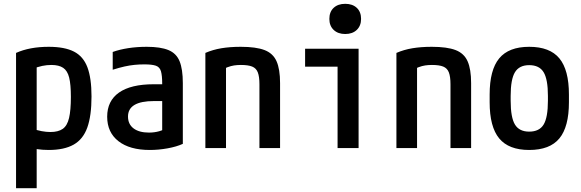

<svg xmlns="http://www.w3.org/2000/svg" viewBox="-20 -775 3040 1005"><path d="M64 -498Q135 -530 235 -530Q318 -530 367 -505Q416 -480 437.5 -423Q459 -366 459 -270Q459 -169 437 -107.5Q415 -46 365.5 -18Q316 10 235 10Q203 10 172.5 5.5Q142 1 117 -6L145 -103Q174 -93 198 -88.5Q222 -84 244 -84Q285 -84 308.5 -100.5Q332 -117 341.5 -157.5Q351 -198 351 -268Q351 -333 342 -369Q333 -405 310.5 -420Q288 -435 249 -435Q225 -435 201 -430Q177 -425 147 -413L172 -471V210H64Z M764 10Q659 10 600 -36Q541 -82 541 -164Q541 -247 603 -290.5Q665 -334 785 -334H882V-246H786Q650 -246 650 -165Q650 -125 679 -103Q708 -81 760 -81Q788 -81 813 -88Q838 -95 858 -109L829 -49V-337Q829 -380 822.5 -402Q816 -424 796 -431Q776 -438 736 -438Q709 -438 684 -435.5Q659 -433 632 -427Q605 -421 570 -410V-503Q606 -516 651.5 -523Q697 -530 748 -530Q820 -530 861.5 -513Q903 -496 920 -454.5Q937 -413 937 -340V-22Q904 -7 857 1.5Q810 10 764 10Z M1055 -498Q1094 -515 1139 -522.5Q1184 -530 1240 -530Q1320 -530 1364.5 -513Q1409 -496 1427.5 -454.5Q1446 -413 1446 -340V0H1338V-334Q1338 -374 1329.5 -396Q1321 -418 1300 -426.5Q1279 -435 1241 -435Q1222 -435 1205.5 -432.5Q1189 -430 1170.5 -423Q1152 -416 1126 -402L1163 -470V0H1055Z M1747 0V-426H1577V-520H1857V0ZM1787 -597Q1749 -597 1726.5 -618.5Q1704 -640 1704 -676Q1704 -713 1726.5 -734Q1749 -755 1787 -755Q1825 -755 1847.5 -734Q1870 -713 1870 -676Q1870 -640 1847.5 -618.5Q1825 -597 1787 -597Z M2055 -498Q2094 -515 2139 -522.5Q2184 -530 2240 -530Q2320 -530 2364.5 -513Q2409 -496 2427.5 -454.5Q2446 -413 2446 -340V0H2338V-334Q2338 -374 2329.5 -396Q2321 -418 2300 -426.5Q2279 -435 2241 -435Q2222 -435 2205.5 -432.5Q2189 -430 2170.5 -423Q2152 -416 2126 -402L2163 -470V0H2055Z M2750 10Q2643 10 2593 -50.5Q2543 -111 2543 -240V-280Q2543 -409 2593 -469.5Q2643 -530 2750 -530Q2858 -530 2908 -469.5Q2958 -409 2958 -280V-240Q2958 -111 2908 -50.5Q2858 10 2750 10ZM2750 -86Q2803 -86 2825.5 -123Q2848 -160 2848 -248V-273Q2848 -360 2825.5 -397Q2803 -434 2750 -434Q2698 -434 2675.5 -397Q2653 -360 2653 -273V-248Q2653 -160 2675.5 -123Q2698 -86 2750 -86Z"/></svg>

Font: M PLUS 1 Code Medium
Style: Regular
Weight: 500
Designer: Coji Morishita
Foundry: UNDERFOREST DESIGN
Version: Version 1.002